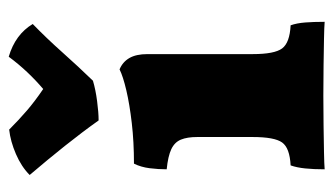

<svg xmlns="http://www.w3.org/2000/svg" viewBox="-182 -579 764 440"><g transform="rotate(-90 200.0 -359.0)"><path d="M32 3Q32 -22 34 -41.5Q36 -61 41 -75Q81 -77 93.5 -94.5Q106 -112 106 -162V-289Q106 -312 100 -326.5Q94 -341 78 -348.5Q62 -356 32 -359Q32 -378 34.5 -398Q37 -418 45 -434Q95 -434 138 -439Q181 -444 213 -451.5Q245 -459 261 -467Q278 -460 287 -444.5Q296 -429 296 -403V-162Q296 -112 309 -94.5Q322 -77 362 -75Q367 -61 368.5 -41.5Q370 -22 370 3Q358 2 331 1.5Q304 1 270 0.5Q236 0 201 0Q167 0 132.5 0.5Q98 1 71 1.5Q44 2 32 3ZM290 -721Q341 -706 365 -666Q333 -635 300 -598Q267 -561 235 -528Q215 -522 188.5 -518.5Q162 -515 144 -515Q117 -553 85.5 -592.5Q54 -632 19 -673Q38 -692 67 -704.5Q96 -717 123 -720Q145 -698 166.5 -679.5Q188 -661 216 -642Q235 -658 254 -678Q273 -698 290 -721Z"/></g></svg>

Font: Vollkorn Black
Style: Regular
Weight: 900
Designer: Friedrich Althausen
Foundry: Friedrich Althausen
Version: Version 5.000